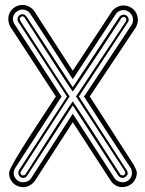

<svg xmlns="http://www.w3.org/2000/svg" viewBox="-20 -771 599 791"><path d="M530.8 -92Q536.9 -80.8 540.3 -72.5Q543.7 -64.2 543.7 -60.1Q543.7 -47.1 538.9 -36.1Q534.2 -25.1 526 -17.1Q517.8 -9 506.6 -4.5Q495.4 0 482.7 0Q476.1 0 469.2 -2Q462.4 -3.9 456.3 -7.4Q450.2 -11 444.8 -16Q439.5 -21 435.8 -27.1L279.8 -267.6L124.5 -27.1Q120.8 -21.5 115.4 -16.5Q109.9 -11.5 103.5 -7.8Q97.2 -4.2 90.2 -2.1Q83.3 0 76.4 0Q64 0 53.2 -4.3Q42.5 -8.5 34.5 -16.2Q26.6 -23.9 22 -34.5Q17.3 -45.2 17.3 -58.1Q17.3 -65.4 27.8 -85.9Q34.9 -99.6 45.9 -118.3Q56.9 -137 70.8 -159.4Q84.7 -181.9 101.2 -207.4Q117.7 -232.9 135.6 -260.3Q153.6 -287.6 172.4 -316.2Q191.2 -344.7 210 -373.5L23.2 -659.7Q18.8 -666.5 16.5 -675.9Q14.2 -685.3 14.2 -692.6Q14.2 -705.1 18.8 -715.7Q23.4 -726.3 31.4 -734.1Q39.3 -741.9 50 -746.3Q60.8 -750.7 73.2 -750.7Q79.6 -750.7 86.7 -748.8Q93.8 -746.8 100.3 -743.4Q106.9 -740 112.4 -735.2Q117.9 -730.5 121.3 -724.9L279.8 -479.5L440.2 -722.7Q443.8 -728.3 449.3 -733Q454.8 -737.8 461.2 -741.2Q467.5 -744.6 474.5 -746.6Q481.4 -748.5 488.3 -748.5Q501 -748.5 512 -743.9Q522.9 -739.3 531 -731.2Q539.1 -723.1 543.6 -712.2Q548.1 -701.2 548.1 -688.5Q548.1 -681.6 545.5 -672.6Q543 -663.6 539.1 -657.5L349.9 -373.5ZM43.5 -80.1Q39.6 -74 38 -68.8Q36.4 -63.7 36.4 -56.9Q36.4 -49.6 39.7 -42.8Q43 -36.1 48.3 -31Q53.7 -25.9 60.5 -22.9Q67.4 -20 74.5 -20Q84.2 -20 93.6 -24.3Q103 -28.6 108.4 -37.1L279.8 -302.5L451.7 -37.1Q457 -28.6 466.6 -24.3Q476.1 -20 485.8 -20Q493.7 -20 500.6 -23.1Q507.6 -26.1 512.7 -31.4Q517.8 -36.6 520.8 -43.7Q523.7 -50.8 523.7 -59.1Q523.7 -63.5 522.2 -69.8Q520.8 -76.2 517.8 -80.1Q513.9 -85.4 503.5 -101.2Q493.2 -116.9 478.1 -139.8Q463.1 -162.6 444.6 -191Q426 -219.5 406 -250.2Q386 -281 365.4 -312.6Q344.7 -344.2 325.9 -373.5Q326.7 -375 327.9 -376Q329.1 -377 329.8 -378.4L522.2 -668.5Q525.1 -672.4 526.6 -678.7Q528.1 -685.1 528.1 -689.5Q528.1 -697.8 524.9 -705Q521.7 -712.2 516.4 -717.7Q511 -723.1 503.8 -726.3Q496.6 -729.5 488.3 -729.5Q479 -729.5 470.2 -724.7Q461.4 -720 456.1 -711.4L279.8 -444.6Q279.1 -445.6 272.8 -455.2Q266.6 -464.8 255.6 -481.9Q244.6 -499 229.2 -522.9Q213.9 -546.9 194.7 -576.4Q175.5 -606 153 -640.5Q130.4 -675 105.2 -713.6Q99.9 -722.2 91.1 -726.9Q82.3 -731.7 73.2 -731.7Q65.7 -731.7 58.5 -728.8Q51.3 -725.8 45.7 -720.7Q40 -715.6 36.6 -708.6Q33.2 -701.7 33.2 -693.8Q33.2 -687 34.8 -681.9Q36.4 -676.8 40.3 -670.7L230 -378.4Q230.7 -377 231.9 -376Q233.2 -375 233.9 -373.5ZM304.9 -373.5 501.7 -70.1Q503.2 -67.9 504 -66.2Q504.9 -64.5 505.2 -62.9Q505.6 -61.3 505.7 -59.4Q505.9 -57.6 505.9 -54.9Q505.9 -52 503.7 -49Q501.5 -45.9 498.4 -43.6Q495.4 -41.3 491.8 -39.7Q488.3 -38.1 485.8 -38.1Q480.5 -38.1 475.6 -40.6Q470.7 -43.2 467.8 -47.1L279.8 -336.4L91.6 -47.1Q85.4 -38.1 75.4 -38.1Q71.3 -38.1 67.6 -39.8Q64 -41.5 61.3 -44.4Q58.6 -47.4 57 -51.1Q55.4 -54.9 55.4 -59.1Q55.4 -65.2 58.3 -70.1L255.9 -373.5L55.2 -680.7Q52.2 -685.3 52.2 -691.7Q52.2 -695.8 53.8 -699.6Q55.4 -703.4 58.1 -706.3Q60.8 -709.2 64.5 -710.9Q68.1 -712.6 72.3 -712.6Q77.6 -712.6 81.4 -710.1Q85.2 -707.5 88.4 -703.9L279.8 -411.6L472.2 -701.7Q474.4 -705.3 479.5 -707.9Q484.6 -710.4 489.3 -710.4Q498.3 -710.4 504.3 -704Q510.3 -697.5 510.3 -688.5Q510.3 -685.5 508.9 -683.2Q507.6 -680.9 506.1 -678.5ZM294.9 -371.6 291.7 -373.5 294.9 -376.5 499.3 -683.6Q500 -684.3 500.1 -687.6Q500.2 -690.9 500.2 -692.6Q500.2 -693.6 499.1 -695.2Q498 -696.8 496.3 -698.2Q494.6 -699.7 492.9 -700.7Q491.2 -701.7 490.2 -701.7Q487.8 -701.7 484.7 -699.8Q481.7 -698 480.2 -696.5Q472.2 -684.1 461.2 -667.2Q450.2 -650.4 437.1 -630.5Q424.1 -610.6 409.8 -588.7Q395.5 -566.9 380.9 -544.7Q366.2 -522.5 351.7 -500.6Q337.2 -478.8 324.1 -459Q311 -439.2 299.7 -422.5Q288.3 -405.8 279.8 -393.6Q271.2 -405.8 260 -422.6Q248.8 -439.5 235.8 -459.4Q222.9 -479.2 208.6 -501.2Q194.3 -523.2 179.8 -545.8Q165.3 -568.4 151.1 -590.3Q137 -612.3 124.1 -632.3Q111.3 -652.3 100.3 -669.3Q89.4 -686.3 81.3 -698.7Q79.8 -700.9 77 -702.4Q74.2 -703.9 71.3 -703.9Q69.8 -703.9 68.4 -703Q66.9 -702.1 66.2 -700.7Q64.7 -700 63 -698.1Q61.3 -696.3 61.3 -694.8Q61.3 -692.4 61.5 -690.2Q61.8 -688 63.2 -685.8Q71.5 -672.9 82.9 -655.4Q94.2 -637.9 107.5 -617.4Q120.8 -596.9 135.4 -574.6Q149.9 -552.2 164.7 -529.3Q179.4 -506.3 194.1 -484Q208.7 -461.7 222 -441.4Q235.4 -421.1 246.8 -403.7Q258.3 -386.2 266.8 -373.5Q266.6 -373.5 265.5 -371.7Q264.4 -369.9 260.9 -364.7Q257.3 -359.6 251.1 -350.1Q244.9 -340.6 234.7 -324.8Q224.6 -309.1 209.8 -286.4Q195.1 -263.7 174.6 -232.1Q154.1 -200.4 127.3 -159.2Q100.6 -117.9 66.4 -64.9Q64.9 -62.7 64.7 -60.5Q64.5 -58.3 64.5 -55.9Q65.9 -53 68.2 -50.5Q70.6 -48.1 74.5 -48.1L76.4 -49.1Q78.6 -49.1 80.8 -49.4Q83 -49.8 84.5 -52Q92.5 -64.5 103.4 -81.3Q114.3 -98.1 126.8 -117.8Q139.4 -137.5 153.3 -159.2Q167.2 -180.9 181.4 -203.1Q195.6 -225.3 209.6 -246.9Q223.6 -268.6 236.5 -288.2Q249.3 -307.9 260.3 -324.6Q271.2 -341.3 279.8 -353.5Q288.3 -341.3 299.4 -324.6Q310.5 -307.9 323.4 -288.2Q336.2 -268.6 350.3 -246.9Q364.5 -225.3 378.7 -203.1Q392.8 -180.9 406.7 -159.2Q420.7 -137.5 433.3 -117.8Q446 -98.1 456.9 -81.3Q467.8 -64.5 475.8 -52Q476.6 -50.5 478.9 -49.8Q481.2 -49.1 482.7 -49.1Q483.6 -48.3 484.4 -48.2Q485.1 -48.1 485.8 -48.1Q488.8 -48.1 491.6 -50.5Q494.4 -53 495.8 -55.9Q495.8 -57.6 495.7 -60.9Q495.6 -64.2 494.9 -64.9Z"/></svg>

Font: TafelwerkOT
Style: Regular
Weight: 400
Designer: Peter Wiegel
Foundry: Peter Wiegel, based on an original design named Oxford by Christine Lord, 1969
Version: Version 1.000